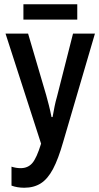

<svg xmlns="http://www.w3.org/2000/svg" viewBox="-20 -872 466 902"><path d="M94 10Q61 10 34 0V-89Q56 -82 77 -82Q111 -82 131.5 -105.5Q152 -129 173 -197L6 -714H112L197 -425Q203 -403 209.5 -378Q216 -353 222 -322H227Q232 -350 236.5 -372.5Q241 -395 248 -419L323 -714H426L277 -206Q254 -125 229 -78Q204 -31 171.5 -10.5Q139 10 94 10ZM343 -852V-780H90V-852Z"/></svg>

Font: Noto Sans ExtraCondensed Medium
Style: Regular
Weight: 500
Width: 2
Designer: Monotype Design Team
Foundry: Monotype Imaging Inc.
Version: Version 2.013; ttfautohint (v1.8.4.7-5d5b)